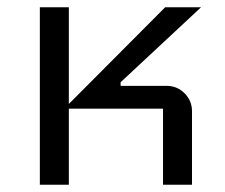

<svg xmlns="http://www.w3.org/2000/svg" viewBox="-20 -510 620 530"><path d="M535 -490 313 -283V-273H440Q469 -273 489.5 -252.5Q510 -232 510 -203V0H430V-210H170V0H90V-490H170V-223L436 -490Z"/></svg>

Font: Iceland
Style: Regular
Weight: 400
Designer: Cyreal (www.cyreal.org)
Foundry: Cyreal (www.cyreal.org)
Version: Version 1.001